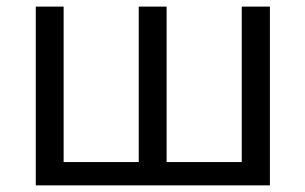

<svg xmlns="http://www.w3.org/2000/svg" viewBox="-20 -559 921 579"><path d="M87.9 0V-539.1H171.9V-70.3H398.4V-539.1H482.4V-70.3H709V-539.1H793.9V0Z"/></svg>

Font: Min Sans
Style: Regular
Weight: 400
Designer: Jinseong-Kim, NotoSansCJK, Nunito
Foundry: Jinseong-Kim
Version: Version 1.400;Glyphs 3.1.2 (3151)